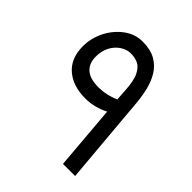

<svg xmlns="http://www.w3.org/2000/svg" viewBox="-173 -702 805 805"><g transform="rotate(45 230.0 -299.5)"><path d="M309 -286Q259 -260 205 -260Q131 -260 87 -298.5Q43 -337 43 -408Q43 -455 64.5 -498.5Q86 -542 123.5 -570.5Q161 -599 207 -599Q254 -599 284.5 -581.5Q315 -564 332.5 -535Q350 -506 358.5 -471Q367 -436 370 -401L405 0H333ZM300 -398Q297 -456 283.5 -483.5Q270 -511 250.5 -520Q231 -529 207 -529Q184 -529 162 -515Q140 -501 126 -475.5Q112 -450 112 -415Q112 -376 136 -354Q160 -332 212 -332Q257 -332 303 -352Z"/></g></svg>

Font: Noto Sans Syriac Eastern
Style: Regular
Weight: 400
Designer: Patrick Giasson and the Monotype Design Team
Foundry: Monotype Imaging Inc.
Version: Version 3.001; ttfautohint (v1.8.4.7-5d5b)